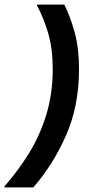

<svg xmlns="http://www.w3.org/2000/svg" viewBox="-49 -670 419 840"><path d="M232.5 -650Q259.2 -595.8 277.9 -527.5Q296.7 -459.2 296.7 -366.7Q296.7 -206.7 240 -77.9Q183.3 50.8 96.7 150H-29.2V145Q30.8 76.7 78.8 -1.2Q126.7 -79.2 154.2 -170.4Q181.7 -261.7 181.7 -367.5Q181.7 -456.7 162.1 -523.8Q142.5 -590.8 113.3 -645V-650Z"/></svg>

Font: Familjen Grotesk SemiBold
Style: Italic
Weight: 600
Italic angle: -9.46201°
Designer: Anders Wikstroem, Jonas Baeckman, Matilda Gysing, Kristian Moeller
Foundry: Familjen STHLM AB
Version: Version 2.002